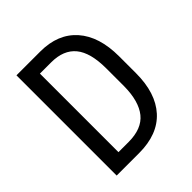

<svg xmlns="http://www.w3.org/2000/svg" viewBox="-196 -837 963 963"><g transform="rotate(-45 285.5 -355.5)"><path d="M166 -633.8V-76.7H237.8Q332 -76.7 375.5 -130.6Q418.9 -184.6 419.9 -290.5V-416.5Q419.9 -528.8 376.7 -581.3Q333.5 -633.8 246.1 -633.8ZM76.7 0V-710.9H246.1Q370.6 -710.9 439.5 -633.1Q508.3 -555.2 508.3 -414.1V-294.9Q508.3 -153.8 438.5 -76.9Q368.7 0 235.8 0Z"/></g></svg>

Font: MAUL Condensed
Style: Condensed Regular
Weight: 400
Designer: MAUL
Version: Version 1.0; 2020; ttfautohint (v1.8.3)